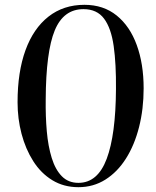

<svg xmlns="http://www.w3.org/2000/svg" viewBox="-20 -765 648 798"><path d="M53 -340Q53 -466 86 -556.5Q119 -647 181.5 -696Q244 -745 331 -745Q410 -745 465 -700.5Q520 -656 548.5 -577.5Q577 -499 577 -398Q577 -312 558 -237Q539 -162 503.5 -106Q468 -50 418 -18.5Q368 13 306 13Q245 13 197.5 -16Q150 -45 118 -95.5Q86 -146 69.5 -209Q53 -272 53 -340ZM327 -727Q244 -727 207.5 -638.5Q171 -550 170 -352Q169 -282 174.5 -219.5Q180 -157 195 -108.5Q210 -60 237 -32.5Q264 -5 306 -5Q386 -5 423.5 -105Q461 -205 462 -395Q463 -499 452.5 -573.5Q442 -648 412.5 -687.5Q383 -727 327 -727Z"/></svg>

Font: Literata 72pt Medium
Style: Italic
Weight: 500
Italic angle: -2°
Designer: Latin by Veronika Burian and Jose Scaglione. Greek by Irene Vlachou. Cyrillic by Vera Evstafieva
Foundry: TypeTogether
Version: Version 3.002